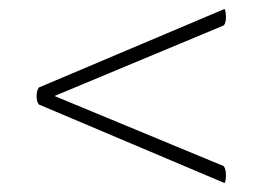

<svg xmlns="http://www.w3.org/2000/svg" viewBox="-20 -504 612 430"><path d="M483 -94Q486 -100 486 -112Q486 -117 485 -122.5Q484 -128 481 -132L102 -289L481 -447Q486 -452 486 -466Q486 -477 483 -484L67 -308Q62 -301 62 -289Q62 -276 67 -270Z"/></svg>

Font: Petrona ExtraLight
Style: Regular
Weight: 200
Designer: Ringo R. Seeber
Foundry: Ringo R. Seeber
Version: Version 2.001; ttfautohint (v1.8.3)